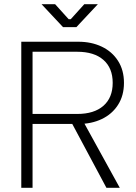

<svg xmlns="http://www.w3.org/2000/svg" viewBox="-20 -900 654 920"><path d="M356 -700Q418 -700 467.5 -676.5Q517 -653 545.5 -608.5Q574 -564 574 -503Q574 -442 545.5 -397.5Q517 -353 467.5 -329.5Q418 -306 356 -306H136V0H82V-700ZM136 -354H350Q431 -354 475.5 -393Q520 -432 520 -503Q520 -574 475.5 -613Q431 -652 350 -652H136ZM380 -316 554 0H490L321 -316ZM449 -880 346 -770H282L179 -880H244L309 -808H319L384 -880Z"/></svg>

Font: Space Grotesk Variable
Style: Regular
Weight: 400
Designer: Florian Karsten (Space Grotesk), Colophon Foundry (Space Mono)
Foundry: Florian Karsten
Version: Version 1.106